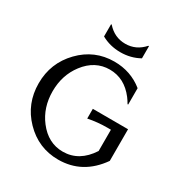

<svg xmlns="http://www.w3.org/2000/svg" viewBox="-215 -1113 1223 1285"><g transform="rotate(30 397.0 -471.0)"><path d="M271 -952.1H275.9Q334 -886.2 417.5 -886.2Q501 -886.2 559.1 -952.1Q559.1 -952.1 564 -952.1V-857.9Q497.6 -820.8 417.5 -820.8Q337.4 -820.8 271 -857.9ZM720.7 -400.4V-155.8Q605 9.8 416.5 9.8Q263.2 9.8 155.3 -101.6Q48.8 -211.4 48.8 -368.7Q48.8 -524.9 156.2 -636Q263.7 -747.1 416.5 -747.1Q543.5 -747.1 638.7 -670.4V-543.9H633.8Q622.1 -564.9 606.9 -585Q529.8 -685.5 416.5 -685.5Q302.7 -685.5 226.1 -585Q156.2 -493.2 156.2 -368.7Q156.2 -243.2 226.1 -152.3Q303.2 -51.8 416.5 -51.8Q543 -51.8 623 -175.8V-340.3H594.7Q521.5 -340.3 448.2 -325.7V-400.9Z"/></g></svg>

Font: Classica
Style: Book
Weight: 400
Version: Version 1.001